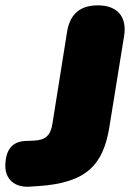

<svg xmlns="http://www.w3.org/2000/svg" viewBox="-60 -690 491 718"><path d="M51 8 82 6C265 -6 326 -74 349 -215L404 -555C416 -627 379 -670 306 -670C240 -670 202 -638 191 -572L136 -227C129 -182 109 -166 65 -164L37 -163C-15 -161 -38 -130 -40 -74C-42 -20 -5 12 51 8Z"/></svg>

Font: SN Pro Black
Style: Italic
Weight: 900
Italic angle: -9°
Designer: Tobias Whetton
Foundry: Supernotes
Version: Version 1.001;Glyphs 3.2 (3249)